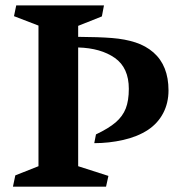

<svg xmlns="http://www.w3.org/2000/svg" viewBox="-20 -696 671 716"><path d="M608.4 -358.9Q608.4 -312 588.6 -274.2Q568.8 -236.3 532.2 -211.9Q492.7 -186 439.5 -174.1Q386.2 -162.1 331.5 -162.1L337.9 -194.8Q385.3 -217.3 411.4 -239.7Q437.5 -262.2 449 -291.5Q460.4 -320.8 460.4 -364.7Q460.4 -443.4 408.2 -480Q356 -516.6 271.5 -519V-76.2L384.3 -40L375.5 0H28.3L37.1 -42L123.5 -76.2V-600.6L32.2 -635.7L40.5 -675.8H367.7L359.9 -634.8L271.5 -599.6V-558.6Q349.1 -558.1 397.9 -554.2Q446.8 -550.3 485.1 -537.8Q523.4 -525.4 552.2 -500.5Q608.4 -451.2 608.4 -358.9Z"/></svg>

Font: Vesper Libre
Style: Bold
Weight: 700
Designer: Robert Keller & Kimya Gandhi
Foundry: Mota Italic
Version: Version 1.058